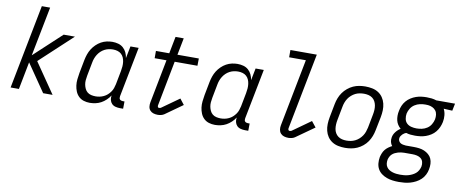

<svg xmlns="http://www.w3.org/2000/svg" viewBox="-77 -1090 4005 1662"><g transform="rotate(10 1925.0 -259.0)"><path d="M317 0 151 -242 104 0H31L175 -740H248L163 -306L404 -530H503L218 -265L400 0Z M728 12Q700 12 674.5 4Q649 -4 630.5 -22Q612 -40 602 -64.5Q592 -89 588.5 -115.5Q585 -142 588 -170.5Q591 -199 596 -227L619 -347Q624 -372 632.5 -396.5Q641 -421 655 -443.5Q669 -466 689 -485.5Q709 -505 732.5 -518Q756 -531 781.5 -536.5Q807 -542 831 -542Q858 -542 883 -535Q908 -528 926.5 -511.5Q945 -495 955.5 -472.5Q966 -450 970 -424L991 -530H1063L977 -90Q976 -82 976.5 -74.5Q977 -67 981.5 -62Q986 -57 993 -54.5Q1000 -52 1007 -52H1023L1022 12H994Q974 12 954.5 7Q935 2 922 -11.5Q909 -25 904.5 -44.5Q900 -64 904 -84Q890 -62 870 -43Q850 -24 827 -11.5Q804 1 778.5 6.5Q753 12 728 12ZM768 -52Q785 -52 803 -55.5Q821 -59 839 -67.5Q857 -76 871 -88.5Q885 -101 896.5 -117Q908 -133 914 -150.5Q920 -168 924 -186L947 -306Q951 -327 952.5 -347.5Q954 -368 951.5 -387.5Q949 -407 941.5 -424.5Q934 -442 920 -454.5Q906 -467 887 -472.5Q868 -478 847 -478Q829 -478 810 -474Q791 -470 773 -460.5Q755 -451 740.5 -437Q726 -423 715.5 -406Q705 -389 698.5 -371Q692 -353 689 -335L666 -215Q662 -195 660.5 -175Q659 -155 662.5 -136.5Q666 -118 674 -101Q682 -84 696 -72.5Q710 -61 729 -56.5Q748 -52 768 -52Z M1326 12Q1306 12 1288 6.5Q1270 1 1258 -12.5Q1246 -26 1243.5 -45Q1241 -64 1245 -84L1319 -466H1215V-530H1332L1361 -679H1433L1404 -530H1592L1591 -466H1391L1315 -72Q1313 -64 1315.5 -56.5Q1318 -49 1326 -49Q1331 -49 1335.5 -50Q1340 -51 1343 -53L1495 -161L1534 -111L1382 -3Q1370 5 1355 8.5Q1340 12 1326 12Z M1828 12Q1800 12 1774.5 4Q1749 -4 1730.5 -22Q1712 -40 1702 -64.5Q1692 -89 1688.5 -115.5Q1685 -142 1688 -170.5Q1691 -199 1696 -227L1719 -347Q1724 -372 1732.5 -396.5Q1741 -421 1755 -443.5Q1769 -466 1789 -485.5Q1809 -505 1832.5 -518Q1856 -531 1881.5 -536.5Q1907 -542 1931 -542Q1958 -542 1983 -535Q2008 -528 2026.5 -511.5Q2045 -495 2055.5 -472.5Q2066 -450 2070 -424L2091 -530H2163L2077 -90Q2076 -82 2076.5 -74.5Q2077 -67 2081.5 -62Q2086 -57 2093 -54.5Q2100 -52 2107 -52H2123L2122 12H2094Q2074 12 2054.5 7Q2035 2 2022 -11.5Q2009 -25 2004.5 -44.5Q2000 -64 2004 -84Q1990 -62 1970 -43Q1950 -24 1927 -11.5Q1904 1 1878.5 6.5Q1853 12 1828 12ZM1868 -52Q1885 -52 1903 -55.5Q1921 -59 1939 -67.5Q1957 -76 1971 -88.5Q1985 -101 1996.5 -117Q2008 -133 2014 -150.5Q2020 -168 2024 -186L2047 -306Q2051 -327 2052.5 -347.5Q2054 -368 2051.5 -387.5Q2049 -407 2041.5 -424.5Q2034 -442 2020 -454.5Q2006 -467 1987 -472.5Q1968 -478 1947 -478Q1929 -478 1910 -474Q1891 -470 1873 -460.5Q1855 -451 1840.5 -437Q1826 -423 1815.5 -406Q1805 -389 1798.5 -371Q1792 -353 1789 -335L1766 -215Q1762 -195 1760.5 -175Q1759 -155 1762.5 -136.5Q1766 -118 1774 -101Q1782 -84 1796 -72.5Q1810 -61 1829 -56.5Q1848 -52 1868 -52Z M2474 12Q2454 12 2436 6.5Q2418 1 2406 -12.5Q2394 -26 2391 -45Q2388 -64 2392 -84L2507 -676H2360V-740H2592L2462 -72Q2460 -64 2463 -56.5Q2466 -49 2474 -49Q2478 -49 2483 -50Q2488 -51 2491 -53L2651 -167L2691 -117L2530 -3Q2518 5 2503 8.5Q2488 12 2474 12Z M2972 12Q2941 12 2911.5 6Q2882 0 2858 -15.5Q2834 -31 2818 -54.5Q2802 -78 2795 -106.5Q2788 -135 2789 -165.5Q2790 -196 2796 -227L2819 -347Q2824 -373 2834 -399Q2844 -425 2860.5 -448.5Q2877 -472 2900 -491Q2923 -510 2948.5 -521.5Q2974 -533 3001 -537.5Q3028 -542 3054 -542Q3085 -542 3115 -536Q3145 -530 3169 -514.5Q3193 -499 3209 -475.5Q3225 -452 3232 -423.5Q3239 -395 3238 -364.5Q3237 -334 3231 -303L3207 -183Q3202 -157 3192 -131Q3182 -105 3166 -81.5Q3150 -58 3127 -39Q3104 -20 3078 -8.5Q3052 3 3025 7.5Q2998 12 2972 12ZM2973 -52Q2992 -52 3011 -55.5Q3030 -59 3048.5 -68Q3067 -77 3082.5 -91Q3098 -105 3109.5 -122Q3121 -139 3127.5 -158Q3134 -177 3138 -195L3161 -315Q3165 -336 3166 -356Q3167 -376 3163.5 -395Q3160 -414 3151 -430.5Q3142 -447 3127 -458Q3112 -469 3093 -473.5Q3074 -478 3054 -478Q3035 -478 3015.5 -474.5Q2996 -471 2978 -462Q2960 -453 2944 -439Q2928 -425 2917 -408Q2906 -391 2899 -372Q2892 -353 2889 -335L2866 -215Q2862 -194 2861 -174Q2860 -154 2863 -135Q2866 -116 2875.5 -99.5Q2885 -83 2900 -72Q2915 -61 2934 -56.5Q2953 -52 2973 -52Z M3482 222Q3454 222 3426.5 218.5Q3399 215 3374.5 206Q3350 197 3329 181.5Q3308 166 3295.5 143.5Q3283 121 3280.5 93.5Q3278 66 3283 38Q3287 21 3294 3.5Q3301 -14 3312.5 -28.5Q3324 -43 3340 -54.5Q3356 -66 3372 -74Q3360 -88 3355.5 -107.5Q3351 -127 3355 -148Q3359 -173 3376.5 -196Q3394 -219 3418 -234Q3403 -247 3392 -264Q3381 -281 3376.5 -300.5Q3372 -320 3372 -341.5Q3372 -363 3377 -385Q3381 -408 3390.5 -430.5Q3400 -453 3416.5 -472.5Q3433 -492 3455 -506Q3477 -520 3500 -528Q3523 -536 3546.5 -539Q3570 -542 3593 -542Q3615 -542 3637 -539.5Q3659 -537 3679 -530H3844L3831 -466L3755 -470Q3768 -445 3771 -415Q3774 -385 3768 -355Q3763 -331 3753 -308.5Q3743 -286 3727 -266.5Q3711 -247 3689 -233Q3667 -219 3644 -211Q3621 -203 3597.5 -200Q3574 -197 3551 -197Q3530 -197 3510.5 -199Q3491 -201 3473 -207Q3463 -204 3455 -199Q3447 -194 3440 -187Q3433 -180 3428 -172Q3423 -164 3421 -155Q3418 -142 3423.5 -130Q3429 -118 3439 -111.5Q3449 -105 3461.5 -102.5Q3474 -100 3487 -99H3557Q3581 -99 3605 -96Q3629 -93 3650 -84Q3671 -75 3688.5 -60Q3706 -45 3715 -24.5Q3724 -4 3725 20Q3726 44 3721 69Q3717 93 3705 117Q3693 141 3673.5 159.5Q3654 178 3630 190.5Q3606 203 3581.5 210Q3557 217 3532 219.5Q3507 222 3482 222ZM3552 -261Q3575 -261 3599 -266Q3623 -271 3644.5 -285Q3666 -299 3679 -321Q3692 -343 3697 -366Q3701 -387 3698.5 -407.5Q3696 -428 3684.5 -443Q3673 -458 3655 -466.5Q3637 -475 3617 -477L3593 -478Q3570 -478 3546 -473Q3522 -468 3500 -454Q3478 -440 3464.5 -418Q3451 -396 3446 -373Q3442 -349 3446.5 -326Q3451 -303 3466.5 -288Q3482 -273 3505 -267Q3528 -261 3552 -261ZM3482 158Q3499 158 3516.5 156.5Q3534 155 3551 150.5Q3568 146 3585 138Q3602 130 3616 118.5Q3630 107 3639 90.5Q3648 74 3652 57Q3656 36 3651 16.5Q3646 -3 3631.5 -14.5Q3617 -26 3597.5 -30.5Q3578 -35 3557 -35H3484Q3471 -35 3457 -33Q3443 -31 3429.5 -27Q3416 -23 3403 -16.5Q3390 -10 3379.5 0Q3369 10 3362.5 23Q3356 36 3353 49Q3350 67 3352 83.5Q3354 100 3363 113.5Q3372 127 3385.5 135.5Q3399 144 3415 149Q3431 154 3447.5 156Q3464 158 3482 158Z"/></g></svg>

Font: Lode
Style: Italic
Weight: 400
Italic angle: -11°
Monospace: yes
Designer: Belleve Invis
Foundry: Belleve Invis
Version: Version 29.2.0; ttfautohint (v1.8.3)